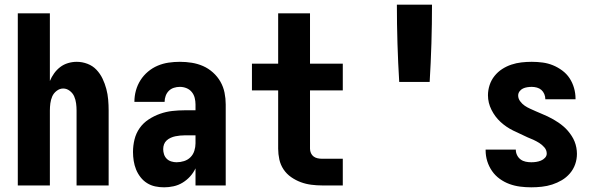

<svg xmlns="http://www.w3.org/2000/svg" viewBox="-20 -792 2540 820"><path d="M56 0V-735H193V-446Q200 -463 211 -478.5Q222 -494 237 -505.5Q252 -517 270.5 -522.5Q289 -528 308 -528Q331 -528 353.5 -519.5Q376 -511 392 -494Q408 -477 418 -456Q428 -435 434 -412.5Q440 -390 442 -366.5Q444 -343 444 -320V0H307V-320Q307 -335 305 -350.5Q303 -366 297 -380Q291 -394 278 -404Q265 -414 250 -414Q235 -414 222 -404Q209 -394 203 -380Q197 -366 195 -350.5Q193 -335 193 -320V0Z M681 8Q661 8 642.5 4Q624 0 608 -10Q592 -20 580 -35.5Q568 -51 561 -68.5Q554 -86 551 -105Q548 -124 548 -143Q548 -170 554.5 -196.5Q561 -223 576.5 -245Q592 -267 615 -282Q638 -297 663.5 -306Q689 -315 715.5 -318Q742 -321 769 -321H815V-346Q815 -360 811.5 -374Q808 -388 799 -399Q790 -410 776.5 -415.5Q763 -421 748 -421Q735 -421 722.5 -417Q710 -413 701 -404Q692 -395 687.5 -382.5Q683 -370 683 -357H554Q554 -382 560.5 -405.5Q567 -429 580 -449.5Q593 -470 612 -486Q631 -502 653.5 -511.5Q676 -521 700 -524.5Q724 -528 748 -528Q774 -528 799 -524Q824 -520 847 -510Q870 -500 889.5 -482.5Q909 -465 921.5 -443Q934 -421 939 -396Q944 -371 944 -346V0H815V-73Q806 -54 792 -38.5Q778 -23 760 -12Q742 -1 721.5 3.5Q701 8 681 8ZM734 -99Q750 -99 766 -104Q782 -109 793.5 -120.5Q805 -132 810 -148Q815 -164 815 -180V-214H769Q759 -214 749 -213Q739 -212 729 -210Q719 -208 709 -203.5Q699 -199 691.5 -192Q684 -185 680.5 -175.5Q677 -166 677 -155Q677 -144 680.5 -133Q684 -122 692 -114Q700 -106 711.5 -102.5Q723 -99 734 -99Z M1356 0Q1333 0 1309.5 -3Q1286 -6 1264.5 -14Q1243 -22 1223.5 -35.5Q1204 -49 1191 -68.5Q1178 -88 1173 -111Q1168 -134 1168 -157V-406H1056V-520H1168V-735H1304V-520H1444V-406H1304V-157Q1304 -147 1308 -138Q1312 -129 1319.5 -123.5Q1327 -118 1336.5 -116Q1346 -114 1356 -114H1444V0Z M1685 -442Q1680 -524 1677.5 -606.5Q1675 -689 1675 -772H1825Q1825 -689 1822.5 -606.5Q1820 -524 1815 -442Z M2249 8Q2225 8 2201.5 5Q2178 2 2156 -6Q2134 -14 2114.5 -28Q2095 -42 2081.5 -61.5Q2068 -81 2061 -103.5Q2054 -126 2054 -150Q2054 -151 2054 -151.5Q2054 -152 2054 -153H2183Q2183 -153 2183 -152.5Q2183 -152 2183 -152Q2183 -140 2188.5 -129Q2194 -118 2203.5 -111Q2213 -104 2225 -101.5Q2237 -99 2249 -99Q2259 -99 2269.5 -100.5Q2280 -102 2290 -106Q2300 -110 2307.5 -118Q2315 -126 2315 -136Q2315 -151 2305 -162.5Q2295 -174 2283 -181.5Q2271 -189 2258 -195Q2245 -201 2232 -206L2230 -207Q2201 -220 2171.5 -234.5Q2142 -249 2118 -271Q2094 -293 2079 -323Q2064 -353 2064 -385Q2064 -407 2071 -428.5Q2078 -450 2092 -467.5Q2106 -485 2124.5 -497Q2143 -509 2164 -516Q2185 -523 2207 -525.5Q2229 -528 2251 -528Q2274 -528 2297 -525Q2320 -522 2341 -513.5Q2362 -505 2381 -491Q2400 -477 2412.5 -458Q2425 -439 2431.5 -416.5Q2438 -394 2438 -371Q2438 -370 2438 -369.5Q2438 -369 2438 -368H2309Q2309 -368 2309 -368.5Q2309 -369 2309 -369Q2309 -380 2304.5 -390.5Q2300 -401 2292 -408Q2284 -415 2273 -418Q2262 -421 2251 -421Q2242 -421 2232 -419.5Q2222 -418 2213.5 -414Q2205 -410 2199 -402Q2193 -394 2193 -384Q2193 -371 2201.5 -359.5Q2210 -348 2221 -340.5Q2232 -333 2244.5 -327.5Q2257 -322 2269 -316.5Q2281 -311 2293.5 -306Q2306 -301 2318.5 -295Q2331 -289 2342.5 -282.5Q2354 -276 2365 -268.5Q2376 -261 2386.5 -252Q2397 -243 2405.5 -233Q2414 -223 2421.5 -211.5Q2429 -200 2434 -187.5Q2439 -175 2441.5 -161.5Q2444 -148 2444 -135Q2444 -112 2436.5 -90.5Q2429 -69 2414 -51.5Q2399 -34 2379.5 -22.5Q2360 -11 2338.5 -4Q2317 3 2294 5.5Q2271 8 2249 8Z"/></svg>

Font: Iosevka SS04 Heavy
Style: Regular
Weight: 900
Monospace: yes
Designer: Belleve Invis
Foundry: Belleve Invis
Version: Version 19.0.0; ttfautohint (v1.8.4)